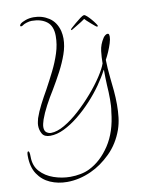

<svg xmlns="http://www.w3.org/2000/svg" viewBox="-154 -708 781 1067"><g transform="rotate(-10 236.5 -174.0)"><path d="M137 293Q86 293 42.5 274Q-1 255 -27.5 215Q-54 175 -54 112Q-54 88 -47 88Q-39 88 -39 120Q-39 171 -9.5 203.5Q20 236 66 252Q112 268 160 268Q189 268 217.5 262.5Q246 257 268 246Q336 213 385.5 138Q435 63 446 -48Q449 -65 450 -82.5Q451 -100 451 -118Q451 -159 448 -199Q447 -220 446.5 -240.5Q446 -261 446 -283Q446 -286 445 -285.5Q444 -285 444 -284Q425 -247 395.5 -205Q366 -163 328.5 -122.5Q291 -82 250 -49Q209 -16 168 4Q127 24 89 24Q56 24 44 3Q32 -18 32 -43Q32 -54 34.5 -64.5Q37 -75 39 -84Q51 -119 70.5 -157Q90 -195 112 -233Q137 -279 160.5 -326Q184 -373 199.5 -421Q215 -469 215 -517Q215 -573 183 -598Q151 -623 98 -623Q85 -623 69 -618Q53 -613 47 -608Q41 -603 35 -603Q30 -603 30 -608Q30 -612 36 -618Q45 -626 66 -633.5Q87 -641 112 -641Q159 -641 197.5 -616Q236 -591 250 -539Q255 -517 255 -496Q255 -454 239 -408.5Q223 -363 198.5 -316.5Q174 -270 147 -225Q123 -187 101.5 -146.5Q80 -106 68 -72Q64 -60 61.5 -49Q59 -38 59 -30Q59 -8 71 0.5Q83 9 96 9Q130 9 172.5 -15.5Q215 -40 258.5 -79.5Q302 -119 341 -164Q380 -209 407.5 -251Q435 -293 445 -322V-328Q445 -354 449 -390.5Q453 -427 476 -462Q480 -468 487 -473.5Q494 -479 500 -479Q508 -479 509 -471Q510 -468 510 -461Q510 -447 503 -424.5Q496 -402 486 -379Q476 -356 466 -338Q466 -320 468 -289.5Q470 -259 473 -233Q477 -199 480.5 -160.5Q484 -122 484 -82Q484 -45 480 -10.5Q476 24 465 56Q438 132 385 184Q332 236 274 262Q206 293 137 293ZM451 -528Q448 -528 439 -535.5Q430 -543 418.5 -553Q407 -563 398 -571.5Q389 -580 387 -583Q381 -578 366.5 -569Q352 -560 337 -551Q322 -542 312 -536Q310 -535 309 -534.5Q308 -534 307 -534Q305 -534 305 -536Q305 -541 313 -547Q322 -555 337 -568Q352 -581 367 -592Q382 -603 389 -604Q395 -604 406 -594Q417 -584 428.5 -570.5Q440 -557 447.5 -546Q455 -535 455 -533Q455 -528 451 -528Z"/></g></svg>

Font: Fuggles
Style: Regular
Weight: 400
Designer: Rob Leuschke
Foundry: Robert E. Leuschke
Version: Version 1.100; ttfautohint (v1.8.3)